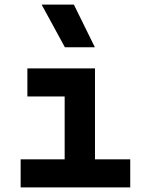

<svg xmlns="http://www.w3.org/2000/svg" viewBox="-20 -815 626 835"><path d="M69.8 0H546.4V-122.1H393.1V-517.6H99.1V-395.5H261.2V-122.1H69.8ZM262.2 -609.4H392.6L301.3 -794.9H161.1Z"/></svg>

Font: Cascadia Code
Style: Bold
Weight: 700
Monospace: yes
Designer: Aaron Bell
Foundry: Saja Typeworks
Version: Version 2404.023